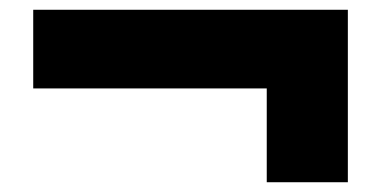

<svg xmlns="http://www.w3.org/2000/svg" viewBox="-20 -516 790 393"><path d="M526 -143V-335H48V-496H692V-143Z"/></svg>

Font: Archivo Expanded Black
Style: Regular
Weight: 900
Width: 7
Designer: Hector Gatti
Foundry: Omnibus-Type
Version: Version 2.001